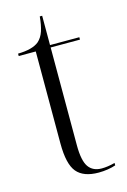

<svg xmlns="http://www.w3.org/2000/svg" viewBox="-106 -710 512 772"><g transform="rotate(-15 150.0 -324.0)"><path d="M207 10Q144 10 116 -23.5Q88 -57 88 -143V-526H17V-536Q77 -537 104 -559Q121 -574 129 -598.5Q137 -623 140 -658H150V-536H272V-526H150V-119Q150 -55 168 -29Q186 -3 223 -3Q248 -3 278 -11V-1Q264 4 245 7Q226 10 207 10Z"/></g></svg>

Font: Noto Serif Display SemiCondensed Light
Style: Regular
Weight: 300
Width: 4
Designer: Monotype Design Team
Foundry: Monotype Imaging Inc.
Version: Version 2.009